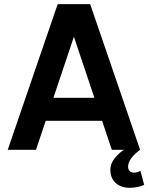

<svg xmlns="http://www.w3.org/2000/svg" viewBox="-20 -720 713 923"><path d="M510.5 95.5Q510.5 67.2 530.8 41.6Q551 16 576 0H653.5Q623 23 609.4 42.9Q595.8 62.8 595.8 80.8Q595.8 94 603 102Q610.2 110 624.2 110Q631.5 110 639.4 107.9Q647.2 105.8 655 101L673.2 168.5Q660.2 175.2 640.8 179Q621.2 182.8 603.2 182.8Q561.2 182.8 535.9 159.4Q510.5 136 510.5 95.5ZM163.5 -250H492.5V-139.2H163.5ZM17.2 0 257.2 -700H387.8L153 0ZM653.5 0H517.5L282.8 -700H413.5Z"/></svg>

Font: Haskoy
Style: Regular
Weight: 400
Designer: Ertekin Erdin
Foundry: Ertekin Erdin
Version: Version 1.500